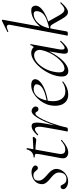

<svg xmlns="http://www.w3.org/2000/svg" viewBox="657 -1423 779 2133"><g transform="rotate(-90 1046.5 -356.5)"><path d="M99 11Q63 11 35.5 -6.5Q8 -24 12 -49Q14 -61 22 -67Q30 -73 39 -73Q50 -73 55.5 -63Q61 -53 67.5 -40.5Q74 -28 87 -18Q100 -8 125 -8Q154 -8 172.5 -24.5Q191 -41 195 -74Q200 -105 187 -127.5Q174 -150 152 -168Q130 -186 109 -204.5Q88 -223 75.5 -245.5Q63 -268 69 -299Q75 -332 95.5 -353.5Q116 -375 143.5 -385.5Q171 -396 198 -396Q231 -396 254 -382Q277 -368 274 -349Q272 -336 263.5 -330.5Q255 -325 247 -325Q235 -325 227.5 -332.5Q220 -340 212.5 -350Q205 -360 194 -367.5Q183 -375 163 -375Q144 -375 127.5 -365.5Q111 -356 108 -333Q103 -303 116 -281Q129 -259 150.5 -240Q172 -221 193.5 -201.5Q215 -182 227.5 -158Q240 -134 235 -102Q230 -72 210.5 -46Q191 -20 162 -4.5Q133 11 99 11Z M418 12Q400 12 383.5 4.5Q367 -3 359 -20.5Q351 -38 356 -68L400 -306Q407 -344 401.5 -352.5Q396 -361 366 -361Q362 -361 363 -367Q364 -373 367 -373Q399 -373 422.5 -394Q446 -415 452 -447Q452 -450 460.5 -450Q469 -450 468 -447L406 -102Q398 -60 409 -40.5Q420 -21 451 -21Q483 -21 506.5 -35.5Q530 -50 551 -68Q553 -70 557 -66Q561 -62 559 -60Q514 -21 480.5 -4.5Q447 12 418 12ZM560 -343Q557 -343 537 -345.5Q517 -348 490.5 -350.5Q464 -353 440 -353L442 -375Q465 -375 496 -377Q527 -379 553 -380.5Q579 -382 585 -382Q589 -382 591 -380Q593 -378 592 -374Q590 -366 580 -354.5Q570 -343 560 -343Z M697 -6 687 -7Q695 -50 710 -102Q725 -154 745 -205.5Q765 -257 787.5 -300Q810 -343 833.5 -369Q857 -395 879 -395Q892 -395 904.5 -388Q917 -381 924.5 -369Q932 -357 929 -343Q926 -330 918.5 -324.5Q911 -319 900 -319Q885 -319 878.5 -327.5Q872 -336 867.5 -344.5Q863 -353 853 -353Q838 -353 820.5 -329Q803 -305 784 -266Q765 -227 748 -180.5Q731 -134 717.5 -88Q704 -42 697 -6ZM672 8Q659 8 655.5 6.5Q652 5 652 2Q652 -1 657.5 -26.5Q663 -52 667 -74L698 -249Q707 -295 705 -318Q703 -341 695.5 -349.5Q688 -358 679 -358Q664 -358 647.5 -346Q631 -334 618 -322Q616 -320 612 -323.5Q608 -327 610 -330Q638 -362 663.5 -378.5Q689 -395 714 -395Q731 -395 740.5 -383Q750 -371 751 -339.5Q752 -308 741 -249L697 -6Q695 8 672 8Z M1064 12Q1012 12 982 -15.5Q952 -43 942.5 -88Q933 -133 943 -185Q949 -222 969.5 -260Q990 -298 1020.5 -329.5Q1051 -361 1088.5 -380Q1126 -399 1168 -399Q1203 -399 1220 -384.5Q1237 -370 1232 -345Q1227 -322 1204.5 -300.5Q1182 -279 1146.5 -261.5Q1111 -244 1067.5 -231.5Q1024 -219 977 -213L979 -226Q1057 -237 1110.5 -261.5Q1164 -286 1174 -324Q1182 -352 1164 -362Q1146 -372 1125 -372Q1089 -372 1062 -351Q1035 -330 1018.5 -295Q1002 -260 995 -218Q984 -161 992.5 -116.5Q1001 -72 1027.5 -46Q1054 -20 1097 -20Q1122 -20 1148.5 -27Q1175 -34 1200 -53Q1203 -55 1206.5 -51Q1210 -47 1207 -44Q1169 -14 1134 -1Q1099 12 1064 12Z M1323 13Q1291 13 1274.5 -11Q1258 -35 1265 -91Q1273 -146 1299.5 -200.5Q1326 -255 1363.5 -300Q1401 -345 1443.5 -372Q1486 -399 1525 -399Q1543 -399 1560 -392.5Q1577 -386 1589 -371Q1601 -356 1603 -332L1565 -357Q1576 -359 1592 -373.5Q1608 -388 1611 -407Q1613 -410 1618.5 -409Q1624 -408 1623 -406L1565 -89Q1555 -28 1581 -28Q1593 -28 1611 -41.5Q1629 -55 1651 -77Q1654 -80 1658 -76Q1662 -72 1659 -69Q1626 -32 1599.5 -11.5Q1573 9 1547 9Q1524 9 1518.5 -12.5Q1513 -34 1523 -89L1547 -229L1563 -246Q1532 -172 1491.5 -113Q1451 -54 1407.5 -20.5Q1364 13 1323 13ZM1352 -30Q1381 -30 1412.5 -52.5Q1444 -75 1473.5 -112Q1503 -149 1525 -194Q1547 -239 1556 -283Q1564 -318 1548.5 -343Q1533 -368 1494 -367Q1458 -366 1419.5 -334Q1381 -302 1351.5 -248.5Q1322 -195 1312 -127Q1305 -80 1314 -55Q1323 -30 1352 -30Z M1738 8Q1725 8 1721 6.5Q1717 5 1717 2Q1717 -1 1722.5 -24.5Q1728 -48 1732 -74L1836 -627Q1843 -659 1827.5 -668Q1812 -677 1765 -654Q1761 -652 1758.5 -658Q1756 -664 1760 -665L1883 -725Q1887 -727 1891 -723Q1895 -719 1894 -717L1801 -208L1764 -6Q1762 8 1738 8ZM1980 9Q1958 9 1941.5 -5.5Q1925 -20 1903 -58L1845 -160Q1833 -180 1822.5 -185Q1812 -190 1786 -184L1873 -212L1942 -90Q1963 -53 1977.5 -41.5Q1992 -30 2007 -30Q2020 -30 2037.5 -41Q2055 -52 2077 -75Q2081 -79 2085 -74.5Q2089 -70 2086 -67Q2019 9 1980 9ZM1786 -184V-196Q1854 -212 1895.5 -228.5Q1937 -245 1959 -267.5Q1981 -290 1988 -324Q1993 -347 1984.5 -359.5Q1976 -372 1959 -372Q1906 -372 1862.5 -328Q1819 -284 1801 -208L1779 -243Q1803 -288 1837.5 -323Q1872 -358 1913.5 -378.5Q1955 -399 1998 -399Q2023 -399 2034.5 -388Q2046 -377 2049 -363Q2052 -349 2049 -339Q2044 -309 2009 -279.5Q1974 -250 1916.5 -225.5Q1859 -201 1786 -184Z"/></g></svg>

Font: Cormorant Light Light
Style: Italic
Weight: 300
Italic angle: -10°
Version: Version 4.000